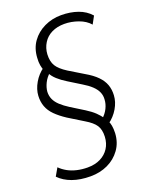

<svg xmlns="http://www.w3.org/2000/svg" viewBox="-173 -814 852 1092"><g transform="rotate(-20 253.0 -267.5)"><path d="M182 192Q120 192 72.5 175Q25 158 -6 126L21 79Q40 98 64.5 111.5Q89 125 119.5 132Q150 139 183 139Q228 139 261 122.5Q294 106 313 76.5Q332 47 334 8Q336 -35 319 -61Q302 -87 258 -113L167 -169Q129 -194 103.5 -219.5Q78 -245 67 -275Q56 -305 58 -340Q60 -378 82.5 -417Q105 -456 142 -482L136 -468Q131 -482 127.5 -500Q124 -518 126 -545Q129 -601 158 -641.5Q187 -682 234 -704.5Q281 -727 336 -727Q391 -727 436.5 -711Q482 -695 512 -661L487 -615Q462 -644 420 -659Q378 -674 336 -674Q293 -674 260 -658Q227 -642 208 -611.5Q189 -581 187 -544Q185 -501 201.5 -474Q218 -447 262 -419L351 -365Q393 -341 418.5 -315Q444 -289 454.5 -260Q465 -231 463 -196Q461 -157 438.5 -118.5Q416 -80 378 -53L383 -68Q390 -56 393.5 -37Q397 -18 396 9Q393 65 363 106.5Q333 148 286 170Q239 192 182 192ZM114 -344Q113 -319 122.5 -298Q132 -277 152.5 -258Q173 -239 203 -220L282 -171Q314 -151 335 -131Q356 -111 368 -91L354 -92Q378 -113 391 -139.5Q404 -166 405 -192Q407 -215 398 -236Q389 -257 368.5 -276.5Q348 -296 316 -315L240 -362Q209 -381 187 -401Q165 -421 154 -443L167 -444Q142 -422 129 -395.5Q116 -369 114 -344Z"/></g></svg>

Font: Nunitoga
Style: Light Italic
Weight: 300
Italic angle: -9°
Designer: Vernon Adams
Foundry: Vernon Adams
Version: Version 1.0